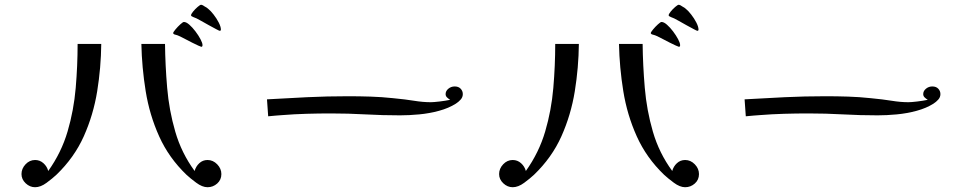

<svg xmlns="http://www.w3.org/2000/svg" viewBox="-20 -825 4040 804"><path d="M404 -641Q403 -542 387 -443Q371 -344 331 -254.5Q291 -165 216 -93Q200 -78 175 -59.5Q150 -41 127 -41Q105 -41 87.5 -57.5Q70 -74 70 -96Q70 -119 87 -137Q104 -155 127 -155Q147 -155 162 -141.5Q177 -128 182 -109Q237 -186 263 -274.5Q289 -363 297 -456.5Q305 -550 305 -641ZM907 -96Q907 -72 889.5 -56.5Q872 -41 849 -41Q827 -41 801.5 -60Q776 -79 761 -93Q687 -164 646.5 -254Q606 -344 590 -443.5Q574 -543 572 -641H671Q672 -552 680 -457.5Q688 -363 714 -273.5Q740 -184 795 -109Q800 -128 814.5 -141.5Q829 -155 849 -155Q872 -155 889.5 -137Q907 -119 907 -96ZM828 -636Q828 -629 823 -629Q822 -629 810.5 -634Q799 -639 784.5 -646.5Q770 -654 757.5 -660.5Q745 -667 741 -669Q737 -671 729.5 -674.5Q722 -678 717 -679Q716 -679 710 -681Q709 -681 707 -683Q705 -685 705 -686Q705 -690 714.5 -701.5Q724 -713 735 -723Q746 -733 750 -733Q760 -733 773 -721.5Q786 -710 798.5 -693.5Q811 -677 819.5 -661Q828 -645 828 -636ZM905 -701Q905 -696 900 -696Q898 -696 885 -703Q872 -710 854.5 -719.5Q837 -729 822.5 -737.5Q808 -746 803 -748Q799 -750 789.5 -753.5Q780 -757 780 -761Q780 -766 788.5 -776.5Q797 -787 807.5 -796Q818 -805 822 -805Q825 -805 830 -802.5Q835 -800 837 -798Q847 -793 853 -787Q862 -780 874.5 -764Q887 -748 896 -730.5Q905 -713 905 -701Z M1918 -431Q1918 -418 1909 -408Q1900 -398 1889 -391Q1859 -372 1818.5 -361Q1778 -350 1735.5 -346Q1693 -342 1655 -342Q1582 -342 1510 -346Q1438 -350 1365 -350Q1315 -350 1263.5 -348.5Q1212 -347 1162 -343Q1149 -342 1135.5 -341Q1122 -340 1103 -338L1098 -409Q1184 -414 1266.5 -418Q1349 -422 1437 -422Q1484 -422 1531 -420.5Q1578 -419 1625 -414Q1678 -409 1714.5 -403Q1751 -397 1784 -397Q1796 -397 1821 -400Q1846 -403 1865 -407Q1857 -412 1851.5 -417.5Q1846 -423 1846 -431Q1846 -444 1857.5 -453.5Q1869 -463 1884 -463Q1900 -463 1909 -453.5Q1918 -444 1918 -431Z M2404 -641Q2403 -542 2387 -443Q2371 -344 2331 -254.5Q2291 -165 2216 -93Q2200 -78 2175 -59.5Q2150 -41 2127 -41Q2105 -41 2087.5 -57.5Q2070 -74 2070 -96Q2070 -119 2087 -137Q2104 -155 2127 -155Q2147 -155 2162 -141.5Q2177 -128 2182 -109Q2237 -186 2263 -274.5Q2289 -363 2297 -456.5Q2305 -550 2305 -641ZM2907 -96Q2907 -72 2889.5 -56.5Q2872 -41 2849 -41Q2827 -41 2801.5 -60Q2776 -79 2761 -93Q2687 -164 2646.5 -254Q2606 -344 2590 -443.5Q2574 -543 2572 -641H2671Q2672 -552 2680 -457.5Q2688 -363 2714 -273.5Q2740 -184 2795 -109Q2800 -128 2814.5 -141.5Q2829 -155 2849 -155Q2872 -155 2889.5 -137Q2907 -119 2907 -96ZM2828 -636Q2828 -629 2823 -629Q2822 -629 2810.5 -634Q2799 -639 2784.5 -646.5Q2770 -654 2757.5 -660.5Q2745 -667 2741 -669Q2737 -671 2729.5 -674.5Q2722 -678 2717 -679Q2716 -679 2710 -681Q2709 -681 2707 -683Q2705 -685 2705 -686Q2705 -690 2714.5 -701.5Q2724 -713 2735 -723Q2746 -733 2750 -733Q2760 -733 2773 -721.5Q2786 -710 2798.5 -693.5Q2811 -677 2819.5 -661Q2828 -645 2828 -636ZM2905 -701Q2905 -696 2900 -696Q2898 -696 2885 -703Q2872 -710 2854.5 -719.5Q2837 -729 2822.5 -737.5Q2808 -746 2803 -748Q2799 -750 2789.5 -753.5Q2780 -757 2780 -761Q2780 -766 2788.5 -776.5Q2797 -787 2807.5 -796Q2818 -805 2822 -805Q2825 -805 2830 -802.5Q2835 -800 2837 -798Q2847 -793 2853 -787Q2862 -780 2874.5 -764Q2887 -748 2896 -730.5Q2905 -713 2905 -701Z M3918 -431Q3918 -418 3909 -408Q3900 -398 3889 -391Q3859 -372 3818.5 -361Q3778 -350 3735.5 -346Q3693 -342 3655 -342Q3582 -342 3510 -346Q3438 -350 3365 -350Q3315 -350 3263.5 -348.5Q3212 -347 3162 -343Q3149 -342 3135.5 -341Q3122 -340 3103 -338L3098 -409Q3184 -414 3266.5 -418Q3349 -422 3437 -422Q3484 -422 3531 -420.5Q3578 -419 3625 -414Q3678 -409 3714.5 -403Q3751 -397 3784 -397Q3796 -397 3821 -400Q3846 -403 3865 -407Q3857 -412 3851.5 -417.5Q3846 -423 3846 -431Q3846 -444 3857.5 -453.5Q3869 -463 3884 -463Q3900 -463 3909 -453.5Q3918 -444 3918 -431Z"/></svg>

Font: Kaisei Decol
Style: Regular
Weight: 400
Designer: Font-Kai, 金井和夫
Foundry: KAZUO KANAI
Version: Version 5.003